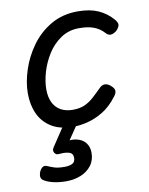

<svg xmlns="http://www.w3.org/2000/svg" viewBox="-88 -582 708 915"><g transform="rotate(-10 266.5 -125.0)"><path d="M238 19Q173 19 131.5 -6.5Q90 -32 70 -75.5Q50 -119 50 -175Q50 -228 69.5 -288Q89 -348 127 -400.5Q165 -453 221.5 -486Q278 -519 352 -519Q410 -519 450.5 -501Q491 -483 521 -448Q536 -430 531.5 -417.5Q527 -405 515 -394Q502 -384 489 -382.5Q476 -381 463 -396Q444 -417 416 -428Q388 -439 344 -439Q294 -439 255.5 -413Q217 -387 191.5 -346.5Q166 -306 153 -261.5Q140 -217 140 -178Q140 -142 152.5 -115.5Q165 -89 189.5 -75Q214 -61 248 -61Q282 -61 305.5 -71.5Q329 -82 349.5 -100.5Q370 -119 395 -144Q409 -156 423 -153.5Q437 -151 448 -140Q462 -128 463 -116Q464 -104 452 -89Q419 -45 380.5 -22Q342 1 305 10Q268 19 238 19ZM159 269Q122 269 92.5 261.5Q63 254 46 241Q38 233 39 220.5Q40 208 45 199Q52 186 60.5 181.5Q69 177 79 181Q92 187 111 193.5Q130 200 161 200Q186 200 200 192.5Q214 185 214 165Q214 143 194.5 137.5Q175 132 148 135Q137 136 132.5 133Q128 130 124 124Q120 117 121.5 110.5Q123 104 128 97L201 -13H270L190 105L161 89Q205 75 236 80.5Q267 86 283.5 106Q300 126 300 155Q300 192 280.5 217.5Q261 243 229 256Q197 269 159 269Z"/></g></svg>

Font: Playwrite DK Uloopet
Style: Regular
Weight: 400
Designer: Veronika Burian, José Scaglione
Foundry: TypeTogether
Version: Version 1.002